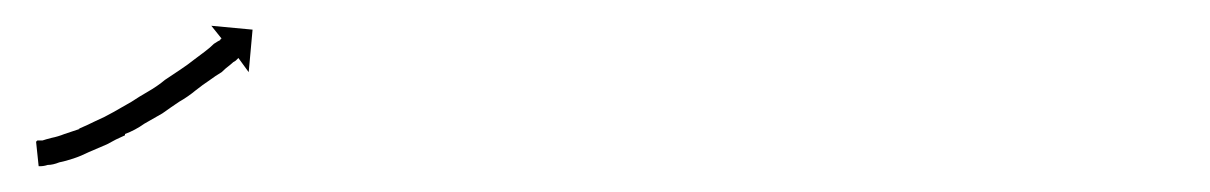

<svg xmlns="http://www.w3.org/2000/svg" viewBox="-20 -125 939 149"><path d="M9 -16Q9 -16 9 -16Q9 -16 9 -16Q9 -16 9 -16Q9 -16 9 -16Q11 -16 13 -16Q13 -16 13 -16Q13 -16 13 -16Q13 -16 13 -16Q13 -16 13 -16Q16 -17 20 -18Q20 -18 20 -18Q20 -18 20 -18Q20 -18 20 -18Q20 -18 20 -18Q25 -19 30 -21Q30 -21 30 -21Q30 -21 30 -21Q30 -21 30 -21Q30 -21 30 -21Q36 -23 42 -25Q42 -25 42 -25Q42 -25 42 -25Q42 -25 41.5 -25Q41 -25 41 -25Q48 -28 54 -31Q54 -31 54 -31Q54 -31 54 -31Q54 -31 54 -31Q54 -31 54 -31Q61 -34 68 -38Q68 -38 68 -38Q68 -38 68 -38Q68 -38 68 -38Q68 -38 68 -38Q75 -42 82 -46Q82 -46 82 -46Q82 -46 82 -46Q82 -46 82 -46Q82 -46 82 -46Q88 -50 95 -54Q95 -54 95 -54Q95 -54 95 -54Q95 -54 95 -54Q95 -54 95 -54Q102 -58 108 -63Q108 -63 108 -63Q108 -63 108 -63Q108 -63 108 -63Q108 -63 108 -63Q114 -67 120 -71Q120 -71 120 -71Q120 -71 120 -71Q120 -71 120 -71Q120 -71 120 -71Q126 -75 131 -79Q131 -79 131 -79Q131 -79 131 -79Q131 -79 131 -79Q131 -79 131 -79Q135 -82 139 -85Q143 -88 146 -91Q149 -93 151 -94Q151 -95 152 -95L144 -105L176 -102L173 -69L165 -80Q164 -79 163 -78Q161 -77 159 -75Q155 -72 152 -69Q147 -66 143 -63Q143 -63 143 -63Q143 -63 143 -63Q143 -63 143 -63Q143 -63 143 -63Q137 -59 132 -55Q132 -55 132 -55Q132 -55 132 -55Q132 -55 132 -55Q132 -55 132 -55Q126 -50 119 -46Q119 -46 119 -46Q119 -46 119 -46Q119 -46 119 -46Q119 -46 119 -46Q113 -42 106 -37Q106 -37 106 -37Q106 -37 106 -37Q106 -37 106 -37Q106 -37 106 -37Q99 -33 92 -29Q92 -29 92 -29Q92 -29 92 -29Q92 -29 92 -29Q92 -29 92 -29Q85 -24 77 -21Q77 -21 77 -20.5Q77 -20 77 -20Q77 -20 77 -20Q77 -20 77 -20Q70 -17 63 -13Q63 -13 63 -13Q63 -13 63 -13Q63 -13 63 -13Q63 -13 63 -13Q56 -10 49 -7Q49 -7 49 -7Q49 -7 49 -7Q49 -7 49 -7Q49 -7 49 -7Q43 -4 37 -2Q37 -2 37 -2Q37 -2 37 -2Q37 -2 37 -2Q37 -2 37 -2Q31 0 26 1Q26 1 26 1Q26 1 26 1Q26 1 26 1Q26 1 26 1Q21 3 17 3Q17 3 17 3Q17 3 17 3Q17 3 17 3Q17 3 17 3Q14 4 11 4Q11 4 11 4Q11 4 11 4Q11 4 11 4Q11 4 11 4Q10 4 10 4L8 -15Q8 -15 9 -16Z"/></svg>

Font: FRB American Cursive Just Arrows
Style: Italic
Weight: 400
Italic angle: -25°
Version: Version 2.0;Modular Font Editor K font №1